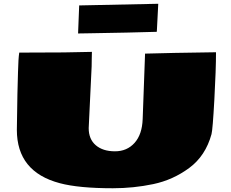

<svg xmlns="http://www.w3.org/2000/svg" viewBox="-20 -981 1229 1023"><path d="M401.9 -952.1 823.2 -960.9Q822.3 -931.2 816.4 -828.1L815.4 -811.5Q674.3 -807.1 458 -803.7L396 -802.7ZM581.5 22Q399.4 22 298.8 -4.9Q69.8 -65.4 69.8 -289.1L72.8 -480.5Q74.2 -524.4 75.9 -596.7Q77.6 -668.9 82.5 -700.7L318.8 -701.7L469.7 -704.6Q468.8 -690.9 468.8 -665Q468.8 -639.2 468.3 -627.4L452.6 -298.3Q452.6 -239.3 490.5 -207Q528.3 -174.8 592.5 -174.8Q656.7 -174.8 697 -219.7Q737.3 -264.6 740.2 -346.7L752.9 -695.3Q880.4 -699.2 1130.9 -702.6Q1130.9 -609.9 1122.1 -450Q1113.3 -290 1106.9 -266.1Q1075.2 -150.4 988.3 -86.2Q901.4 -22 796.4 0Q691.4 22 581.5 22Z"/></svg>

Font: Seymour One
Style: Book
Weight: 400
Designer: vernon adams
Foundry: vernon adams
Version: Version 1.000; ttfautohint (v0.93) -l 8 -r 50 -G 200 -x 0 -w